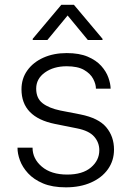

<svg xmlns="http://www.w3.org/2000/svg" viewBox="-20 -776 553 807"><path d="M445 -403.4H383.2Q383.2 -422.6 371.6 -444.6Q360.1 -466.6 333.3 -482.1Q306.5 -497.5 260.3 -497.5Q205.3 -497.5 168.7 -471.2Q132.1 -445 132.1 -403.4Q132.1 -362.9 158.9 -342.2Q185.7 -321.4 234 -311.4L317.8 -295.1Q394.5 -279.8 426.8 -240.9Q459.2 -202.1 459.2 -147.4Q459.2 -100.9 433.8 -65Q408.4 -29.1 362.7 -8.9Q317.1 11.4 256.7 11.4Q199.9 11.4 160.9 -5.1Q121.8 -21.7 98 -47.6Q74.2 -73.5 63.7 -102.3Q53.3 -131 53.6 -155.2H116.8Q116.8 -108.7 155.9 -75.5Q195 -42.3 262.4 -42.3Q327.1 -42.3 362.2 -72.1Q397.4 -101.9 397.4 -144.5Q397.4 -177.2 375.7 -201.9Q354 -226.6 303.6 -236.5L211.3 -255Q70.3 -283.4 70.3 -400.6Q70.3 -445.7 94.8 -479.9Q119.3 -514.2 162.3 -533.6Q205.3 -552.9 260.3 -552.9Q313.2 -552.9 348.7 -537.8Q384.2 -522.7 405.4 -499.1Q426.5 -475.5 435.5 -449.9Q444.6 -424.4 445 -403.4ZM179.3 -608H117.5V-612.9L237.6 -755.7H290.8L410.9 -612.9V-608H349.1L264.2 -710.9Z"/></svg>

Font: Inter Zeller Light
Style: Regular
Weight: 300
Designer: Rasmus Andersson; Joe Bland
Foundry: zeller
Version: Version 3.015;git-dec3a8cb1